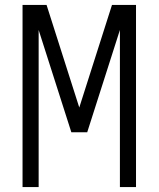

<svg xmlns="http://www.w3.org/2000/svg" viewBox="-20 -755 640 775"><path d="M71 0V-735H168L300 -321L432 -735H529V0H464V-634L332 -221H268L136 -634V0Z"/></svg>

Font: Iosevka Curly Light Extended
Style: Regular
Weight: 300
Width: 7
Monospace: yes
Designer: Belleve Invis
Foundry: Belleve Invis
Version: Version 11.1.0; ttfautohint (v1.8.3)